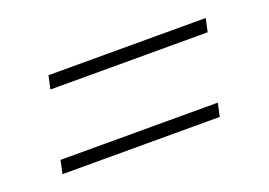

<svg xmlns="http://www.w3.org/2000/svg" viewBox="-48 -471 610 436"><g transform="rotate(-20 257.0 -253.0)"><path d="M83 -332 90 -364H470L463 -332ZM43 -142 50 -174H430L423 -142Z"/></g></svg>

Font: Saira Semi Condensed Thin
Style: Italic
Weight: 100
Width: 4
Italic angle: -12°
Designer: Hector Gatti with collaboration of the Omnibus-Type team
Foundry: Omnibus-Type
Version: Version 1.001; ttfautohint (v1.8)